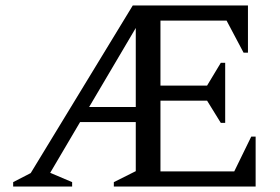

<svg xmlns="http://www.w3.org/2000/svg" viewBox="-20 -680 1022 700"><path d="M464 -660H884V-488H868L806 -605H565V-368H735L785 -451H801V-232H785L735 -313H565V-55H834L896 -182H912V0H395V-16L475 -56V-235H272L163 -50L243 -16V0H28V-16L92 -49ZM305 -290H475V-578Z"/></svg>

Font: Spectral
Style: Regular
Weight: 400
Designer: Jean-Baptiste Levee
Foundry: Production Type
Version: Version 1.002